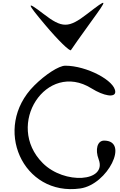

<svg xmlns="http://www.w3.org/2000/svg" viewBox="-20 -1311 848 1356"><path d="M221 -706C-77 -408 141 78 547 20C741 -8 895 -318 715 -318C668 -318 650 -256 677 -185C737 -26 435 -6 282 -159C11 -430 308 -885 626 -687C714 -632 794 -620 794 -662C794 -741 591 -847 441 -847C396 -847 300 -785 221 -706ZM287 -1213C163 -1308 166 -1293 300 -1134C389 -1028 474 -945 481 -957C488 -969 552 -1059 622 -1156C744 -1324 743 -1326 596 -1213C464 -1111 419 -1111 287 -1213Z"/></svg>

Font: Venom Sans
Style: Regular
Weight: 400
Version: Version 1.001